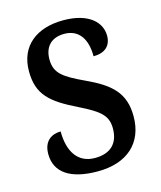

<svg xmlns="http://www.w3.org/2000/svg" viewBox="-90 -612 576 689"><g transform="rotate(-15 198.5 -268.0)"><path d="M189 10C299 10 364 -49 364 -148C364 -235 319 -275 230 -316C153 -352 125 -372 125 -423C125 -468 150 -498 200 -498C251 -498 281 -461 281 -393C324 -393 347 -415 347 -452C347 -502 303 -546 209 -546C110 -546 43 -495 43 -401C43 -314 85 -278 181 -231C256 -194 281 -173 281 -125C281 -72 252 -39 192 -39C127 -39 97 -90 97 -163C65 -163 33 -146 33 -96C33 -27 88 10 189 10Z"/></g></svg>

Font: Noto Serif Ethiopic Condensed Medium
Style: Regular
Weight: 500
Width: 3
Designer: Monotype Design Team
Foundry: Monotype Imaging Inc.
Version: Version 2.102